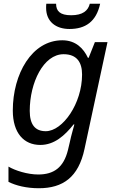

<svg xmlns="http://www.w3.org/2000/svg" viewBox="-20 -760 619 1020"><path d="M25 206C64 226 121 240 186 240C314 240 397 182 429 31L551 -536H484L451 -453H447C424 -502 383 -546 311 -546C149 -546 48 -367 48 -173C48 -53 107 10 194 10C269 10 324 -40 371 -99H375C376 -100 358 -41 350 -1L341 37C318 130 266 167 183 167C126 167 60 146 25 125ZM318 -472C389 -472 416 -428 416 -364C416 -210 313 -63 223 -63C166 -63 138 -99 138 -171C138 -321 211 -472 318 -472ZM225 -718C225 -645 277 -606 349 -606C433 -606 491 -644 512 -740H457C448 -703 419 -679 358 -679C299 -679 278 -701 278 -740H226C225 -732 225 -725 225 -718Z"/></svg>

Font: BC Sans
Style: Italic
Weight: 400
Italic angle: -12°
Designer: Monotype Design Team
Designer: Province of B.C.
Foundry: Monotype Imaging Inc.
Version: Version 2.000;GOOG;noto-source:20170915:90ef993387c0